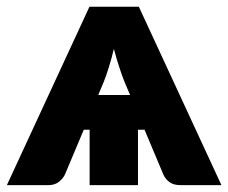

<svg xmlns="http://www.w3.org/2000/svg" viewBox="-31 -538 664 558"><path d="M330.5 -301Q323.5 -318.5 315.5 -343Q307.5 -367.5 300 -396Q293 -367 285.2 -342.2Q277.5 -317.5 270.5 -300L254.5 -262H347ZM612.5 0H492.5Q473.5 0 461.2 -9Q449 -18 443.5 -31.5L389 -161H370V0H229.5V-161H212.5L158 -31.5Q153 -20 140.8 -10Q128.5 0 110 0H-11L229 -518.5H372.5Z"/></svg>

Font: Lato ExtraBold
Style: Regular
Weight: 800
Designer: Lukasz Dziedzic with Adam Twardoch and Botio Nikoltchev
Foundry: tyPoland Lukasz Dziedzic
Version: Version 2.015; 2015-08-06; http://www.latofonts.com/